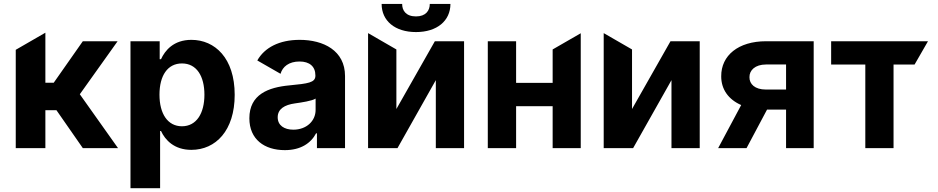

<svg xmlns="http://www.w3.org/2000/svg" viewBox="-20 -756 4788 980"><path d="M60.4 -501.8V0H211.6V-193.5H268.1L402.7 0H582.4L387.4 -274.9L580.3 -545.5H402.7L254.3 -333.8H211.6V-589.1Z M646 -545.5V204.5H797.2V-87.4H801.8C822.8 -41.9 868.6 8.9 956.7 8.9C1081 8.9 1177.9 -89.5 1177.9 -272C1177.9 -459.5 1076.7 -552.6 957 -552.6C865.8 -552.6 822.1 -498.2 801.8 -453.8H795.1V-545.5ZM908.7 -432.2C983.7 -432.2 1023.4 -367.2 1023.4 -272.7C1023.4 -177.6 983 -111.5 908.7 -111.5C835.9 -111.5 794 -175.4 794 -272.7C794 -370 835.2 -432.2 908.7 -432.2Z M1252.8 -152.3C1252.8 -44.4 1329.9 10.3 1433.9 10.3C1514.6 10.3 1566.8 -24.9 1593.4 -75.6H1597.7V0H1741.1V-367.9C1741.1 -497.9 1631 -552.6 1509.6 -552.6C1405.9 -552.6 1330.6 -513.5 1293.3 -447.4L1411.9 -379.3C1422.2 -415.5 1454.5 -442.1 1508.9 -442.1C1560.4 -442.1 1589.8 -416.2 1589.8 -371.4V-369.3C1589.8 -334.2 1552.6 -329.5 1457.7 -320.3C1349.8 -310.4 1252.8 -274.1 1252.8 -152.3ZM1485.8 -228.3C1518.8 -233 1572.8 -240.8 1590.9 -252.8V-195C1590.9 -137.8 1543.7 -94.1 1477.3 -94.1C1430.8 -94.1 1397.4 -115.8 1397.4 -157.3C1397.4 -199.9 1432.5 -220.9 1485.8 -228.3Z M1858.7 -587V0H2008.9L2204.5 -346.9V0H2348.7V-545.5H2199.6L2003.2 -199.6V-503.6ZM2103.3 -592.3C2210.9 -592.3 2278.8 -649.9 2279.1 -735.8H2173.7C2173.7 -702.4 2153.8 -672.2 2103.3 -672.2C2051.5 -672.2 2032.3 -703.1 2032.7 -735.8H1927.9C1927.9 -649.9 1995.7 -592.3 2103.3 -592.3Z M2469.8 0H2614.3V-214.1H2800.8V0H2944.2V-586.3L2800.8 -503.6V-333.1H2614.3V-545.5H2469.8Z M3211.6 0 3407.3 -346.9V0H3551.5V-545.5H3402.3L3206 -199.6V-503.6L3061.4 -587V0Z M3790.5 0 3895.2 -196.7H3992.2V0H4133.2V-545.5H3889.9C3748.6 -545.5 3660.5 -473 3661.2 -366.5C3660.9 -300.1 3698.2 -248.2 3763.1 -219.8L3645.6 0ZM3805.4 -362.2C3804.7 -397 3834.2 -426.8 3889.9 -426.8H3992.2V-299H3888.5C3833.5 -299 3804.7 -326.7 3805.4 -362.2Z M4222.3 -545.5V-426.5H4396.7V0H4540.8V-426.5H4648.1L4716.6 -545.5Z"/></svg>

Font: Inter-Hewn
Style: Bold
Weight: 700
Designer: Rasmus Andersson
Foundry: rsms
Version: Version 3.012;git-f93a4a705